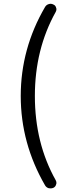

<svg xmlns="http://www.w3.org/2000/svg" viewBox="-20 -827 378 1035"><path d="M280.3 144.5Q284.2 151.4 284.2 159.2Q284.2 163.1 282.2 168Q279.3 179.7 267.6 185.5Q260.7 188.5 252.9 188.5Q248 188.5 242.2 187.5Q229.5 183.6 222.7 171.9Q91.8 -54.7 91.8 -309.6Q91.8 -564.5 222.7 -789.1Q229.5 -800.8 242.2 -804.7Q248 -806.6 252.9 -806.6Q260.7 -806.6 267.6 -802.7Q279.3 -797.9 282.2 -786.1Q284.2 -781.2 284.2 -777.3Q284.2 -769.5 280.3 -762.7Q168 -561.5 168 -309.6Q168 -55.7 280.3 144.5Z"/></svg>

Font: irohamaru Regular
Style: Regular
Weight: 400
Designer: [Source Han Sans]
Ryoko NISHIZUKA  (kana & ideographs); Paul D. Hunt (Latin, Greek & Cyrillic); Wenlong ZHANG  (bopomofo
Version: Version 1.00